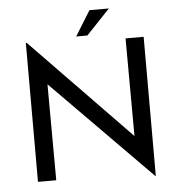

<svg xmlns="http://www.w3.org/2000/svg" viewBox="-60 -946 958 1026"><g transform="rotate(-5 419.0 -433.5)"><path d="M731 23 200 -515 202 0H104V-745H109L639 -199L637 -723H734V23ZM562 -890 435 -756H375L458 -890Z"/></g></svg>

Font: Synthetic
Style: Regular
Weight: 400
Designer: Santiago Orozco
Foundry: Typemade
Version: Version 2.000; ttfautohint (v1.8.4.7-5d5b)